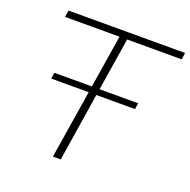

<svg xmlns="http://www.w3.org/2000/svg" viewBox="-125 -822 934 943"><g transform="rotate(20 342.5 -350.0)"><path d="M680 -665H395L351 -389H553L548 -357H346L290 0H249L306 -357H110L115 -389H311L355 -665H70L76 -700H685Z"/></g></svg>

Font: Georama Extended ExtraLight
Style: Italic
Weight: 200
Width: 7
Italic angle: -9°
Designer: Jean-Baptiste Levee
Foundry: Production Type
Version: Version 1.000